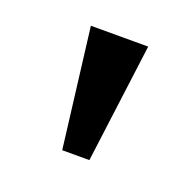

<svg xmlns="http://www.w3.org/2000/svg" viewBox="-59 -801 369 362"><g transform="rotate(20 125.5 -620.5)"><path d="M152 -501H97.5L68 -740H183Z"/></g></svg>

Font: 1883 Sans
Style: Regular
Weight: 400
Designer: 1883 Sans project is a fork of Public Sans.
Version: Version 1.009